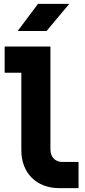

<svg xmlns="http://www.w3.org/2000/svg" viewBox="-20 -970 440 990"><path d="M220 -810 337 -950H176L71 -810ZM385 0V-135H300C264 -135 240 -161 240 -200V-730H4V-595H90V-195C90 -78 168 0 285 0Z"/></svg>

Font: Tekne LDO ExtraBold
Style: Regular
Weight: 800
Monospace: yes
Designer: Alessio Laiso, Mario Rullo, Paolo Rosset
Foundry: Alessio Laiso
Version: Version 1.000;hotconv 1.0.109;makeotfexe 2.5.65596